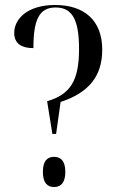

<svg xmlns="http://www.w3.org/2000/svg" viewBox="-20 -744 478 770"><path d="M169 -338 190 -207H205L223 -335C335 -372 390 -437 390 -545C390 -663 317 -724 201 -724C90 -724 37 -668 37 -612C37 -568 68 -551 114 -551C114 -665 137 -714 203 -714C270 -714 297 -665 297 -547C297 -419 261 -365 169 -338ZM197 6C223 6 242 -10 242 -55C242 -99 223 -115 197 -115C170 -115 152 -99 152 -55C152 -10 170 6 197 6Z"/></svg>

Font: Noto Serif Display Condensed
Style: Regular
Weight: 400
Width: 3
Designer: Monotype Design Team
Foundry: Monotype Imaging Inc.
Version: Version 2.009